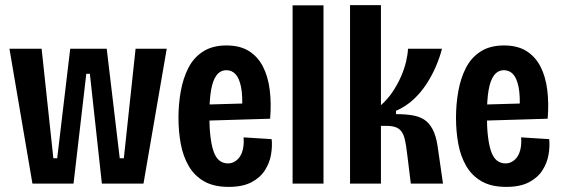

<svg xmlns="http://www.w3.org/2000/svg" viewBox="-20 -719 2201 752"><path d="M107 0 17 -528H143L189 -99H204L255 -528H398L449 -99H465L511 -528H633L542 0H379L332 -430H318L268 0Z M876 13Q817 13 779 -9Q741 -31 719 -69Q697 -107 688 -155.5Q679 -204 679 -258Q679 -311 688 -361.5Q697 -412 717.5 -452.5Q738 -493 775 -517Q812 -541 867 -541Q920 -541 955 -519Q990 -497 1010 -458Q1030 -419 1036.5 -366.5Q1043 -314 1038 -254L771 -246V-309L946 -314L928 -288Q931 -344 924 -378.5Q917 -413 902.5 -428.5Q888 -444 867 -444Q843 -444 828 -424Q813 -404 806.5 -365Q800 -326 800 -266Q800 -176 816 -127.5Q832 -79 873 -79Q887 -79 899 -86Q911 -93 919.5 -105.5Q928 -118 932 -137.5Q936 -157 934 -181L1044 -174Q1047 -146 1041.5 -113.5Q1036 -81 1017.5 -52Q999 -23 964.5 -5Q930 13 876 13Z M1126 0V-698H1247V0Z M1351 0V-699H1472V-307Q1499 -331 1518.5 -360.5Q1538 -390 1551 -420Q1564 -450 1570.5 -478Q1577 -506 1578 -528H1711Q1703 -496 1688 -460.5Q1673 -425 1651 -391Q1629 -357 1599.5 -329.5Q1570 -302 1531 -285V-272Q1567 -272 1594.5 -267.5Q1622 -263 1641.5 -250.5Q1661 -238 1674.5 -212.5Q1688 -187 1694 -146L1715 0H1589L1576 -106Q1571 -151 1564.5 -177Q1558 -203 1542 -214.5Q1526 -226 1495 -226H1472V0Z M1963 13Q1904 13 1866 -9Q1828 -31 1806 -69Q1784 -107 1775 -155.5Q1766 -204 1766 -258Q1766 -311 1775 -361.5Q1784 -412 1804.5 -452.5Q1825 -493 1862 -517Q1899 -541 1954 -541Q2007 -541 2042 -519Q2077 -497 2097 -458Q2117 -419 2123.5 -366.5Q2130 -314 2125 -254L1858 -246V-309L2033 -314L2015 -288Q2018 -344 2011 -378.5Q2004 -413 1989.5 -428.5Q1975 -444 1954 -444Q1930 -444 1915 -424Q1900 -404 1893.5 -365Q1887 -326 1887 -266Q1887 -176 1903 -127.5Q1919 -79 1960 -79Q1974 -79 1986 -86Q1998 -93 2006.5 -105.5Q2015 -118 2019 -137.5Q2023 -157 2021 -181L2131 -174Q2134 -146 2128.5 -113.5Q2123 -81 2104.5 -52Q2086 -23 2051.5 -5Q2017 13 1963 13Z"/></svg>

Font: Bricolage Grotesque Condensed SemiBold
Style: Regular
Weight: 600
Width: 3
Designer: Mathieu Triay
Foundry: Atelier Triay
Version: Version 1.000;gftools[0.9.30]